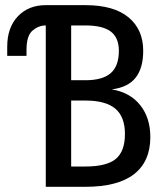

<svg xmlns="http://www.w3.org/2000/svg" viewBox="-20 -719 618 739"><path d="M253.9 -332V-78.1H308.6Q390.6 -78.1 425.8 -107.4Q460.9 -136.7 460.9 -203.1Q460.9 -269.5 423.8 -300.8Q386.7 -332 308.6 -332ZM253.9 -621.1V-410.2H308.6Q375 -410.2 406.2 -437.5Q437.5 -464.8 437.5 -523.4Q437.5 -574.2 406.2 -597.7Q375 -621.1 308.6 -621.1ZM156.2 -699.2H308.6Q418 -699.2 474.6 -652.3Q531.2 -605.5 531.2 -523.4Q531.2 -457 502 -419.9Q472.7 -382.8 410.2 -375Q480.5 -363.3 519.5 -314.5Q558.6 -265.6 558.6 -191.4Q558.6 -97.7 496.1 -48.8Q433.6 0 308.6 0H156.2V-621.1Q128.9 -621.1 105.5 -601.6Q82 -582 82 -527.3V-503.9H7.8V-539.1Q7.8 -613.3 48.8 -656.2Q89.8 -699.2 156.2 -699.2Z"/></svg>

Font: 和音 by 宁静之雨，公众号njzyshare
Style: Regular
Weight: 400
Designer: Steve Matteson
Foundry: Ascender Corporation
Version: Version 6.00;June 8, 2018;FontCreator 11.0.0.2388 32-bit